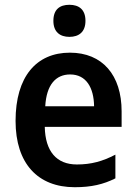

<svg xmlns="http://www.w3.org/2000/svg" viewBox="-20 -772 570 802"><path d="M270 -752C230 -752 203 -733 203 -685C203 -638 231 -618 270 -618C309 -618 337 -638 337 -685C337 -732 310 -752 270 -752ZM272 -552C132 -552 45 -452 45 -267C45 -89 138 10 292 10C362 10 412 -2 462 -27V-126C408 -98 361 -85 301 -85C216 -85 169 -140 167 -242H488V-307C488 -458 408 -552 272 -552ZM273 -461C340 -461 372 -406 373 -328H169C174 -418 213 -461 273 -461Z"/></svg>

Font: Noto Sans Armenian SemiCondensed SemiBold
Style: Regular
Weight: 600
Width: 4
Designer: Monotype Design Team
Foundry: Monotype Imaging Inc.
Version: Version 2.008